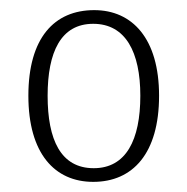

<svg xmlns="http://www.w3.org/2000/svg" viewBox="-20 -739 370 379"><path d="M164 -380C242 -380 294 -436 294 -550C294 -663 241 -719 166 -719C87 -719 36 -664 36 -550C36 -436 88 -380 164 -380ZM165 -407C100 -407 74 -463 74 -550C74 -636 100 -692 164 -692C228 -692 257 -636 257 -550C257 -463 229 -407 165 -407Z"/></svg>

Font: Noto Serif Sinhala SemiCondensed ExtraLight
Style: Regular
Weight: 200
Width: 4
Designer: Jelle Bosma - Monotype Design Team
Foundry: Monotype Imaging Inc.
Version: Version 2.007